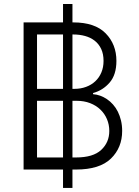

<svg xmlns="http://www.w3.org/2000/svg" viewBox="-20 -838 687 949"><path d="M96.6 0V-727.3H291.5V-818.2H338.1V-727.3H342Q449.2 -727.3 502.1 -673.3Q555.4 -619 555.4 -536.9Q555.4 -468.8 522 -430Q488.6 -391.3 440 -378.2V-372.5Q476.2 -369.7 508.5 -348Q524.9 -337 538.7 -321.4Q552.6 -305.8 562.5 -285.9Q572.4 -266 578.1 -242.2Q583.8 -218.4 583.8 -190.7Q583.8 -108.3 528.4 -54.3Q472.7 0 355.5 0H338.1V90.9H291.5V0ZM355.5 -59.7Q440.3 -59.7 480.1 -96.9Q520.2 -134.2 520.2 -190.7Q520.2 -221.9 508.7 -249.1Q497.2 -276.3 476 -296.5Q454.9 -316.8 425.1 -328.3Q395.2 -339.8 358.3 -339.8H338.1V-59.7ZM348 -398.8Q378.9 -398.8 405.4 -408.6Q431.8 -418.3 451 -436.3Q470.2 -454.2 481 -479.8Q491.8 -505.3 491.8 -536.9Q491.8 -571 480.3 -595.7Q468.8 -620.4 448.5 -636.4Q428.3 -652.3 400.9 -660Q373.6 -667.6 342 -667.6H338.1V-398.8ZM163 -339.8V-59.7H291.5V-339.8ZM163 -398.8H291.5V-667.6H163Z"/></svg>

Font: Inter P Light
Style: Regular
Weight: 300
Designer: Rasmus Andersson
Foundry: rsms
Version: Version 3.018;git-588b23468